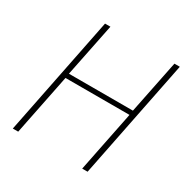

<svg xmlns="http://www.w3.org/2000/svg" viewBox="-152 -793 903 925"><g transform="rotate(30 299.0 -330.0)"><path d="M40 0 172 -660H202L142 -364H498L558 -660H588L456 0H426L494 -338H138L70 0Z"/></g></svg>

Font: Source Sans 3
Style: Italic
Weight: 200
Italic angle: -11°
Designer: Paul D. Hunt
Foundry: Adobe
Version: Version 3.046;hotconv 1.0.118;makeotfexe 2.5.65603